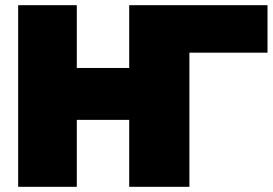

<svg xmlns="http://www.w3.org/2000/svg" viewBox="-20 -720 1051 740"><path d="M50 0H276V-258H478V0H710V-517H1011V-700H478V-458H276V-700H50Z"/></svg>

Font: Chess Sans Black
Style: Regular
Weight: 900
Designer: Wolf Bōese
Foundry: Wolf Bōese
Version: Version 7.223;Glyphs 3.3 (3306)